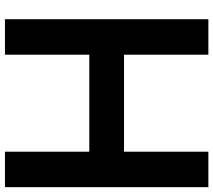

<svg xmlns="http://www.w3.org/2000/svg" viewBox="-63 -747 860 774"><g transform="rotate(90 367.0 -360.0)"><path d="M734.5 -290V-20V50H591.5V-20V-290H200.5V-20V50H57.5V-20V-290V-430V-700V-770H200.5V-700V-430H591.5V-700V-770H734.5V-700V-430Z"/></g></svg>

Font: Nordica Plus
Style: NordicaClassicRgExt
Weight: 500
Version: Version 1.01